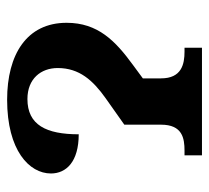

<svg xmlns="http://www.w3.org/2000/svg" viewBox="-44 -543 587 539"><g transform="rotate(-90 249.5 -273.5)"><path d="M83 0H385V-49H374C339 -49 299 -57 299 -115V-166L337 -194C404 -243 455 -292 455 -380C455 -492 366 -547 239 -547C97 -547 32 -485 32 -424C32 -381 65 -346 142 -346C142 -437 168 -490 241 -490C298 -490 328 -452 328 -405C328 -344 293 -306 244 -271L169 -218V-115C169 -55 131 -49 96 -49H83Z"/></g></svg>

Font: Noto Serif Semi
Style: Regular
Weight: 600
Designer: Monotype Design Team
Foundry: Monotype Imaging Inc.
Version: Version 1.002